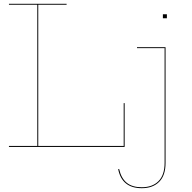

<svg xmlns="http://www.w3.org/2000/svg" viewBox="-20 -772 1009 1009"><path d="M635 -230V0H27V-5H176V-747H27V-752H330V-747H181V-5H630V-230ZM850 -524V84Q850 150 816.5 183.5Q783 217 725 217Q621 217 601 117L606 116Q617 165 646 188.5Q675 212 725 212Q781 212 813 180Q845 148 845 84V-519H700V-524ZM857 -697V-676H836V-697Z"/></svg>

Font: Hepta Slab Hairline
Style: Regular
Weight: 400
Designer: Michael LaGattuta
Foundry: Michael LaGattuta
Version: Version 1.100; ttfautohint (v1.8) -l 8 -r 50 -G 200 -x 14 -D